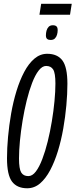

<svg xmlns="http://www.w3.org/2000/svg" viewBox="-20 -998 404 1028"><path d="M125.7 10Q71.2 10 44.3 -25.8Q17.5 -61.7 17.5 -150.6Q17.5 -204.1 23.1 -265.7Q28.7 -327.3 39.7 -390.4Q50.8 -453.6 68.3 -510.7Q85.8 -567.8 109.7 -612.9Q133.5 -657.9 164.3 -684Q195.1 -710 232.7 -710Q287.3 -710 314.1 -674.4Q340.9 -638.7 340.9 -549.4Q340.9 -495.9 335.3 -434.3Q329.8 -372.7 318.7 -309.6Q307.6 -246.4 290.1 -189.3Q272.6 -132.2 248.8 -87.1Q224.9 -42.1 194.5 -16Q164 10 125.7 10ZM131.7 -55.1Q153.2 -55.1 171.8 -79.5Q190.4 -104 206.4 -146Q222.5 -188 235.4 -240.2Q248.3 -292.4 257.5 -348.1Q266.8 -403.8 271.7 -456.2Q276.7 -508.7 276.7 -550.6Q276.7 -606.5 264.8 -625.7Q252.9 -644.9 226.8 -644.9Q206.3 -644.9 187.2 -620.5Q168.1 -596 152 -554Q135.9 -512 123 -459.8Q110.1 -407.6 100.9 -351.9Q91.7 -296.2 86.7 -243.8Q81.8 -191.3 81.8 -149.4Q81.8 -93.5 93.7 -74.3Q105.6 -55.1 131.7 -55.1ZM251 -784Q239.1 -784 232.4 -789.5Q225.8 -795 225.8 -808.6Q225.8 -821.5 229.1 -833.8Q232.5 -846.2 240.6 -854.5Q248.8 -862.8 262.8 -862.8Q276.1 -862.8 282.4 -856.8Q288.8 -850.8 288.8 -836.4Q288.8 -824.2 285.4 -812.3Q282.1 -800.3 273.9 -792.1Q265.8 -784 251 -784ZM191.2 -919.2 200.4 -977.6H364.1L354.9 -919.2Z"/></svg>

Font: Georama ExtraCondensed Thin
Style: Italic
Weight: 100
Width: 2
Italic angle: -9°
Designer: Jean-Baptiste Levee
Foundry: Production Type
Version: Version 1.001